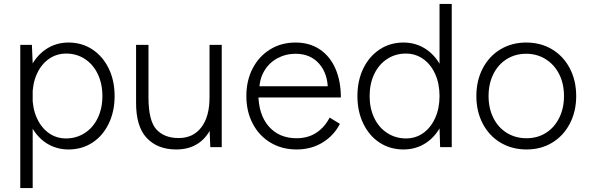

<svg xmlns="http://www.w3.org/2000/svg" viewBox="-20 -747 2993 975"><path d="M83 -519H142L146 -424V208H83ZM104 -259Q104 -338 132.5 -399.5Q161 -461 212 -496Q263 -531 328 -531Q396 -531 449 -496Q502 -461 532 -399.5Q562 -338 562 -259Q562 -181 532 -119Q502 -57 449 -22.5Q396 12 328 12Q263 12 212 -22.5Q161 -57 132.5 -119Q104 -181 104 -259ZM500 -259Q500 -322 476.5 -371Q453 -420 411 -447.5Q369 -475 316 -475Q267 -475 228 -447.5Q189 -420 167 -371Q145 -322 145 -259Q145 -197 167 -148Q189 -99 227.5 -71.5Q266 -44 315 -44Q368 -44 410.5 -71.5Q453 -99 476.5 -148Q500 -197 500 -259Z M1044 -95V-519H1106V0H1048ZM887 -46Q961 -46 1002.5 -100.5Q1044 -155 1044 -252H1082Q1082 -169 1058 -110Q1034 -51 987.5 -19.5Q941 12 875 12Q780 12 725 -46.5Q670 -105 671 -229V-253H734Q734 -134 774 -90Q814 -46 887 -46ZM671 -519H734V-253H671Z M1231 -259Q1231 -338 1263 -399.5Q1295 -461 1351.5 -496Q1408 -531 1481 -531Q1553 -531 1605 -495.5Q1657 -460 1684 -397Q1711 -334 1711 -252H1268L1292 -272Q1292 -166 1344.5 -105.5Q1397 -45 1486 -45Q1544 -45 1586.5 -73Q1629 -101 1654 -150L1706 -118Q1676 -59 1618.5 -23.5Q1561 12 1486 12Q1412 12 1354 -22.5Q1296 -57 1263.5 -119Q1231 -181 1231 -259ZM1271 -309H1671L1645 -290Q1645 -373 1600.5 -423.5Q1556 -474 1481 -474Q1431 -474 1388.5 -451Q1346 -428 1321.5 -386Q1297 -344 1297 -291Z M2212 -97V-727H2274V0H2215ZM1795 -259Q1795 -338 1825 -399.5Q1855 -461 1908 -496Q1961 -531 2029 -531Q2094 -531 2145 -496Q2196 -461 2224.5 -399.5Q2253 -338 2253 -259Q2253 -181 2224.5 -119Q2196 -57 2145 -22.5Q2094 12 2029 12Q1961 12 1908 -22.5Q1855 -57 1825 -119Q1795 -181 1795 -259ZM2212 -259Q2212 -322 2190 -371Q2168 -420 2129 -447.5Q2090 -475 2041 -475Q1988 -475 1946 -447.5Q1904 -420 1880.5 -371Q1857 -322 1857 -259Q1857 -197 1880.5 -148Q1904 -99 1946.5 -71.5Q1989 -44 2042 -44Q2091 -44 2129.5 -71.5Q2168 -99 2190 -148Q2212 -197 2212 -259Z M2399 -259Q2399 -338 2431.5 -400Q2464 -462 2521.5 -496.5Q2579 -531 2652 -531Q2726 -531 2783.5 -496.5Q2841 -462 2873.5 -400Q2906 -338 2906 -259Q2906 -181 2873.5 -119Q2841 -57 2784 -22.5Q2727 12 2654 12Q2580 12 2522 -22.5Q2464 -57 2431.5 -119Q2399 -181 2399 -259ZM2844 -259Q2844 -322 2819.5 -370.5Q2795 -419 2751 -446.5Q2707 -474 2652 -474Q2597 -474 2553.5 -447Q2510 -420 2485.5 -371Q2461 -322 2461 -259Q2461 -197 2485.5 -148Q2510 -99 2554 -72Q2598 -45 2654 -45Q2709 -45 2752 -72Q2795 -99 2819.5 -148Q2844 -197 2844 -259Z"/></svg>

Font: 寒蝉端黑体 Light
Style: Regular
Weight: 300
Designer: ChillDuanSans {Warren2060}; 
Source Han Sans {Ryoko NISHIZUKA 西塚涼子 (kana, bopomofo & ideographs); Paul D. Hunt (Latin, G
Foundry: ChillType&Adobe
Version: Version 1.300;Glyphs 3.3 (3306)